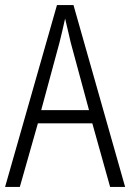

<svg xmlns="http://www.w3.org/2000/svg" viewBox="-20 -735 512 755"><path d="M413 0 343 -250H129L58 0H0L204 -715H269L472 0ZM258 -568Q253 -591 247 -615.5Q241 -640 236 -662Q231 -639 225.5 -615.5Q220 -592 214 -568L142 -302H330Z"/></svg>

Font: Noto Sans Gurmukhi UI Condensed Light
Style: Regular
Weight: 300
Width: 3
Designer: Jelle Bosma - Monotype Design Team
Foundry: Monotype Imaging Inc.
Version: Version 2.004; ttfautohint (v1.8.4.7-5d5b)